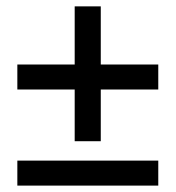

<svg xmlns="http://www.w3.org/2000/svg" viewBox="-20 -580 549 600"><path d="M213.4 -378.4V-560.1H294.9V-378.4H474.6V-300.3H294.9V-138.7H213.4V-300.3H34.2V-378.4ZM34.2 0V-78.1H474.6V0Z"/></svg>

Font: Varta
Style: Bold
Weight: 700
Designer: Joana Correia, Viktoriya Grabowska, Eben Sorkin
Foundry: Sorkin Type
Version: Version 1.002; ttfautohint (v1.3) -l 8 -r 24 -G 200 -x 12 -H